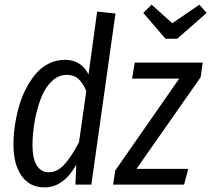

<svg xmlns="http://www.w3.org/2000/svg" viewBox="-20 -796 911 828"><path d="M839.8 -775.9 871.1 -740.2 744.1 -628.9H693.8L598.1 -740.2L633.8 -775.9L723.1 -695.8ZM398.9 -746.1 478 -737.8 374 0H305.2L309.1 -85.9Q253.9 12.2 171.9 12.2Q108.4 12.2 73.2 -37.4Q38.1 -86.9 38.1 -172.9Q38.1 -211.9 43.9 -252.9Q49.8 -293.9 61.3 -335Q72.8 -376 91.3 -412.4Q109.9 -448.7 133.8 -477.1Q157.7 -505.4 190.2 -521.7Q222.7 -538.1 259.8 -538.1Q329.6 -538.1 361.8 -475.1ZM854 -525.9 845.2 -462.9 568.8 -67.9H792L773.9 0H467.8L477.1 -61L752.9 -457H549.8L561 -525.9ZM268.1 -473.1Q230.5 -473.1 200.7 -443.1Q170.9 -413.1 154.1 -365.7Q137.2 -318.4 128.7 -268.1Q120.1 -217.8 120.1 -169.9Q120.1 -112.3 138.4 -82.8Q156.7 -53.2 190.9 -53.2Q226.6 -53.2 257.1 -86.2Q287.6 -119.1 320.8 -183.1L352.1 -403.8Q337.4 -438.5 318.1 -455.8Q298.8 -473.1 268.1 -473.1Z"/></svg>

Font: Fira Sans Compressed Book
Style: Italic
Weight: 350
Width: 3
Italic angle: -8°
Designer: Carrois Corporate & Edenspiekermann AG
Foundry: Carrois Corporate GbR & Edenspiekermann AG
Version: Version 4.203;PS 004.203;hotconv 1.0.88;makeotf.lib2.5.64775